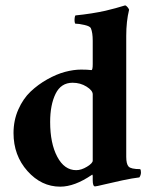

<svg xmlns="http://www.w3.org/2000/svg" viewBox="-20 -699 574 727"><path d="M287.1 -435.5Q310.5 -435.5 326.2 -433.6Q331.1 -433.6 331.1 -456.1Q331.1 -456.1 331.1 -544.9Q331.1 -575.2 324.2 -591.8Q321.3 -599.6 299.8 -604.5Q278.3 -609.4 265.6 -609.4Q263.7 -609.4 262.7 -616.2Q261.7 -623 262.7 -630.9Q263.7 -638.7 265.6 -640.6Q295.9 -643.6 326.7 -648.4Q357.4 -653.3 378.9 -658.2Q400.4 -663.1 417.5 -668Q434.6 -672.9 444.3 -675.8L454.1 -678.7Q458 -677.7 462.9 -671.9Q467.8 -666 468.8 -662.1Q458 -618.2 458 -563.5V-105.5Q458 -78.1 466.8 -68.4Q475.6 -58.6 510.7 -58.6Q513.7 -55.7 513.7 -45.9Q513.7 -36.1 507.8 -27.3Q482.4 -24.4 443.4 -16.1Q404.3 -7.8 374.5 -0.5Q344.7 6.8 339.8 6.8Q331.1 6.8 331.1 -16.6V-32.2Q331.1 -39.1 328.1 -37.1Q262.7 7.8 208 7.8Q136.7 7.8 84 -51.3Q31.2 -110.4 31.2 -195.3Q31.2 -243.2 49.3 -284.2Q67.4 -325.2 95.7 -352.1Q124 -378.9 158.7 -398.4Q193.4 -418 226.1 -426.8Q258.8 -435.5 287.1 -435.5ZM254.9 -385.7Q210.9 -385.7 190.4 -343.8Q169.9 -301.8 169.9 -237.3Q169.9 -156.2 196.8 -105.5Q223.6 -54.7 268.6 -54.7Q288.1 -54.7 309.6 -67.9Q331.1 -81.1 331.1 -90.8V-341.8Q331.1 -356.4 307.6 -371.1Q284.2 -385.7 254.9 -385.7Z"/></svg>

Font: Crimson
Style: Bold
Weight: 700
Version: Version 0.8 ; ttfautohint (v1.00) -l 8 -r 50 -G 200 -x 14 -D